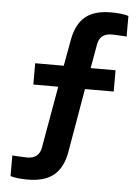

<svg xmlns="http://www.w3.org/2000/svg" viewBox="-58 -719 689 952"><g transform="rotate(5 286.5 -243.0)"><path d="M115 188Q91 188 68 185.5Q45 183 30 178V75Q35 76 45 76.5Q55 77 66 77.5Q77 78 87.5 78.5Q98 79 104 79Q164 79 173 22L227 -284H103V-390H245L269 -521Q283 -599 327.5 -636.5Q372 -674 457 -674Q481 -674 504.5 -671.5Q528 -669 543 -664V-561Q538 -562 528 -562.5Q518 -563 507 -563.5Q496 -564 485.5 -564.5Q475 -565 469 -565Q409 -565 400 -508L379 -390H503V-284H360L305 35Q291 113 245.5 150.5Q200 188 115 188Z"/></g></svg>

Font: Celebes
Style: Bold
Weight: 700
Designer: Anugrah Pasau
Foundry: Lafontype
Version: Version 1.000; ttfautohint (v1.8.4)